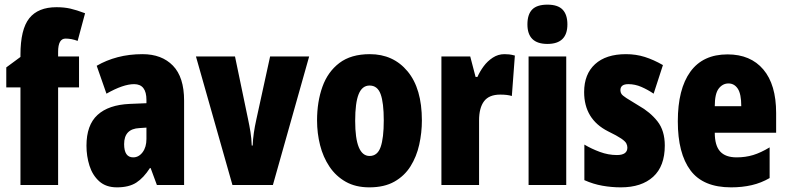

<svg xmlns="http://www.w3.org/2000/svg" viewBox="-20 -796 3386 826"><path d="M320 -420H230V0H68V-420H7V-506L68 -551V-560Q68 -670 106 -717.5Q144 -765 223 -765Q256 -765 282.5 -759Q309 -753 346 -739L314 -620Q301 -625 288 -627.5Q275 -630 262 -630Q230 -630 230 -573V-553H320Z M593 -563Q676 -563 724 -513.5Q772 -464 772 -363V0H655L628 -73H625Q598 -31 566.5 -10.5Q535 10 483 10Q436 10 407 -16Q378 -42 365 -83Q352 -124 352 -169Q352 -258 399.5 -301.5Q447 -345 538 -349L610 -352V-366Q610 -434 557 -434Q510 -434 438 -393L396 -513Q437 -537 486.5 -550Q536 -563 593 -563ZM580 -245Q514 -242 514 -176Q514 -119 553 -119Q577 -119 593.5 -141Q610 -163 610 -198V-247Z M980 0 823 -553H991L1047 -284Q1053 -256 1057.5 -228.5Q1062 -201 1063 -170H1067Q1068 -196 1072 -224Q1076 -252 1083 -283L1142 -553H1310L1154 0Z M1795 -278Q1795 -225 1783.5 -173.5Q1772 -122 1746 -80.5Q1720 -39 1676.5 -14.5Q1633 10 1569 10Q1510 10 1467.5 -14Q1425 -38 1397.5 -79Q1370 -120 1357 -171.5Q1344 -223 1344 -278Q1344 -358 1367 -422.5Q1390 -487 1440 -525Q1490 -563 1571 -563Q1672 -563 1733.5 -489Q1795 -415 1795 -278ZM1508 -276Q1508 -125 1570 -125Q1604 -125 1617.5 -163.5Q1631 -202 1631 -278Q1631 -354 1617.5 -391Q1604 -428 1570 -428Q1538 -428 1523 -391Q1508 -354 1508 -276Z M2150 -563Q2160 -563 2170 -562Q2180 -561 2195 -557L2182 -383Q2163 -389 2132 -389Q2084 -389 2062.5 -360.5Q2041 -332 2041 -278V0H1879V-553H2003L2026 -465H2034Q2044 -488 2060.5 -510.5Q2077 -533 2100 -548Q2123 -563 2150 -563Z M2335 -776Q2380 -776 2400.5 -754.5Q2421 -733 2421 -691Q2421 -607 2335 -607Q2249 -607 2249 -691Q2249 -734 2269.5 -755Q2290 -776 2335 -776ZM2416 -553V0H2254V-553Z M2840 -170Q2840 -81 2790 -35.5Q2740 10 2651 10Q2611 10 2571.5 3Q2532 -4 2494 -21V-174Q2524 -156 2560.5 -142.5Q2597 -129 2634 -129Q2679 -129 2679 -161Q2679 -170 2674.5 -179Q2670 -188 2652.5 -200Q2635 -212 2596 -231Q2493 -283 2493 -400Q2493 -477 2540 -520Q2587 -563 2673 -563Q2716 -563 2754 -551Q2792 -539 2832 -516L2792 -393Q2767 -410 2739.5 -422Q2712 -434 2683 -434Q2649 -434 2649 -408Q2649 -399 2653.5 -392Q2658 -385 2675 -374Q2692 -363 2727 -342Q2777 -314 2808.5 -274Q2840 -234 2840 -170Z M3110 -562Q3209 -562 3264 -497Q3319 -432 3319 -310V-225H3055Q3055 -170 3078 -144.5Q3101 -119 3149 -119Q3187 -119 3220 -129Q3253 -139 3291 -162V-30Q3255 -9 3214 0.5Q3173 10 3125 10Q3005 10 2950.5 -63Q2896 -136 2896 -274Q2896 -413 2950 -487.5Q3004 -562 3110 -562ZM3114 -437Q3089 -437 3072 -415Q3055 -393 3055 -339H3169Q3169 -392 3154 -414.5Q3139 -437 3114 -437Z"/></svg>

Font: Noto Sans Thai Looped ExtraCondensed Black
Style: Regular
Weight: 900
Width: 2
Designer: Sasikarn Vongin, Ben Mitchell
Foundry: The Fontpad Ltd
Version: Version 1.001; ttfautohint (v1.8.4.7-5d5b)